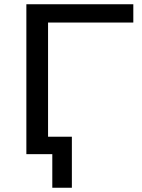

<svg xmlns="http://www.w3.org/2000/svg" viewBox="-20 -725 667 903"><path d="M226 158V0H108V-82H318V158ZM104 0V-705H607V-619H206V0Z"/></svg>

Font: Nunito Sans 10pt SemiExpanded Medium
Style: Regular
Weight: 500
Width: 6
Designer: Vernon Adams
Foundry: Vernon Adams
Version: Version 3.101;gftools[0.9.27]